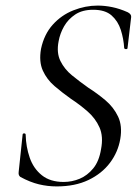

<svg xmlns="http://www.w3.org/2000/svg" viewBox="-20 -656 502 688"><path d="M183 12Q151 12 119.5 4.5Q88 -3 53 -22Q49 -25 47.5 -29.5Q46 -34 47 -41L61 -173Q61 -178 66.5 -178Q72 -178 72 -173Q73 -130 86.5 -91Q100 -52 130 -28Q160 -4 208 -4Q238 -4 265.5 -15.5Q293 -27 314 -52.5Q335 -78 342 -121Q351 -167 336.5 -199.5Q322 -232 294 -256.5Q266 -281 234 -302Q203 -324 175.5 -347.5Q148 -371 133.5 -403Q119 -435 127 -481Q138 -533 169 -567.5Q200 -602 243 -619Q286 -636 330 -636Q355 -636 382 -630.5Q409 -625 438 -612Q451 -605 450 -595L437 -484Q437 -480 431.5 -480Q426 -480 425 -484Q423 -517 413 -548.5Q403 -580 380 -600.5Q357 -621 314 -621Q275 -621 249.5 -604Q224 -587 209.5 -561.5Q195 -536 190 -508Q182 -467 196.5 -437.5Q211 -408 238 -386Q265 -364 296 -342Q329 -321 358 -296.5Q387 -272 403 -238.5Q419 -205 411 -158Q403 -111 374 -72.5Q345 -34 297 -11Q249 12 183 12Z"/></svg>

Font: Cormorant
Style: Italic
Weight: 400
Italic angle: -10°
Designer: Christian Thalmann (Catharsis Fonts)
Foundry: Catharsis Fonts
Version: Version 4.000